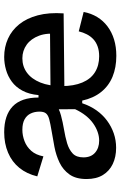

<svg xmlns="http://www.w3.org/2000/svg" viewBox="155 -730 589 940"><g transform="rotate(-90 450.0 -260.5)"><path d="M196 13Q151 13 116.5 -3.5Q82 -20 62.5 -52Q43 -84 43 -132Q43 -184 65.5 -215.5Q88 -247 123.5 -264Q159 -281 200.5 -289Q242 -297 279 -303Q315 -309 335.5 -314.5Q356 -320 364.5 -330.5Q373 -341 373 -362Q373 -386 364 -405Q355 -424 335.5 -435Q316 -446 284 -446Q256 -446 228.5 -435.5Q201 -425 181 -402.5Q161 -380 154 -343L56 -373Q68 -424 97.5 -460.5Q127 -497 172 -516Q217 -535 272 -535Q314 -535 345.5 -524.5Q377 -514 398.5 -493.5Q420 -473 431 -441.5Q442 -410 442 -367H454Q458 -413 475.5 -445.5Q493 -478 519.5 -497.5Q546 -517 577.5 -526Q609 -535 641 -535Q689 -535 730 -516.5Q771 -498 800.5 -461.5Q830 -425 844.5 -370.5Q859 -316 854 -244L461 -240V-308L804 -311L752 -264Q760 -323 745 -363.5Q730 -404 700.5 -425Q671 -446 634 -446Q594 -446 563.5 -423.5Q533 -401 515.5 -358Q498 -315 498 -253Q498 -194 515.5 -152.5Q533 -111 566 -90.5Q599 -70 644 -70Q671 -70 692 -77.5Q713 -85 727.5 -98.5Q742 -112 751.5 -130.5Q761 -149 766 -170L861 -146Q854 -109 836 -79.5Q818 -50 790 -29Q762 -8 726 3Q690 14 646 14Q589 14 544 -4.5Q499 -23 469 -60.5Q439 -98 427 -153H414Q401 -114 379.5 -83.5Q358 -53 329 -31.5Q300 -10 266.5 1.5Q233 13 196 13ZM231 -70Q252 -70 273.5 -77.5Q295 -85 315.5 -99.5Q336 -114 353.5 -136Q371 -158 385 -188L384 -314L412 -284Q388 -266 354.5 -257Q321 -248 285 -242Q249 -236 218.5 -227Q188 -218 168.5 -200Q149 -182 149 -147Q149 -110 172 -90Q195 -70 231 -70Z"/></g></svg>

Font: Bricolage Grotesque 48pt Condensed ExtraBold Medium
Style: Regular
Weight: 500
Version: Version 1.000;gftools[0.9.30]